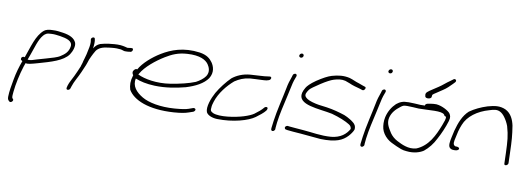

<svg xmlns="http://www.w3.org/2000/svg" viewBox="-67 -1145 4836 1767"><g transform="rotate(10 2351.0 -262.0)"><path d="M105 -201 117 -194C96 -138 78 -76 67 -14C56 46 46 101 45 150C44 174 51 183 63 193C79 207 107 177 91 163L85 158C80 145 83 119 85 99C92 26 112 -67 137 -146L149 -180H151C163 -177 177 -178 193 -182C209 -185 235 -192 266 -201C374 -232 490 -263 538 -332C560 -364 577 -415 565 -445C548 -485 505 -506 438 -516C407 -520 382 -525 344 -523C305 -523 279 -515 264 -503C194 -446 169 -332 132 -232C128 -235 123 -235 118 -234C99 -230 96 -209 105 -201ZM162 -216C168 -233 174 -251 181 -268C206 -335 224 -412 264 -458C280 -475 293 -487 337 -487C369 -489 390 -484 418 -481C480 -471 538 -456 532 -405C525 -351 491 -324 456 -302C429 -283 380 -271 330 -256C302 -248 275 -241 246 -232C214 -222 190 -212 165 -215C164 -215 163 -215 162 -216Z M561 -25C559 -15 562 -6 572 -6C584 -6 591 -12 596 -23L602 -42C617 -91 648 -138 669 -187C681 -219 699 -251 708 -281C715 -303 723 -327 733 -345L747 -373L764 -403C785 -433 821 -448 877 -454L904 -457C935 -461 971 -460 991 -457C1008 -454 1022 -444 1043 -447C1052 -447 1067 -448 1074 -450H1081C1104 -454 1109 -491 1085 -486H1079C1069 -484 1060 -484 1050 -482C1046 -482 1043 -483 1039 -484L1024 -488C1017 -490 1011 -491 1004 -492L981 -495C943 -498 904 -492 871 -489L836 -483C823 -480 808 -477 795 -473C766 -461 753 -446 737 -422C742 -457 744 -487 738 -511C734 -534 698 -517 703 -497C704 -488 706 -485 706 -473C707 -446 700 -413 692 -379C689 -365 687 -352 683 -341C679 -322 673 -308 669 -292L665 -274C663 -266 660 -257 657 -249C656 -247 655 -245 656 -243C641 -209 628 -174 611 -141C596 -109 575 -76 566 -45Z M1140 -287C1127 -270 1136 -253 1144 -243L1143 -240C1126 -183 1128 -149 1140 -107C1190 -19 1336 45 1571 29C1641 24 1677 16 1706 6L1747 -8C1752 -10 1756 -14 1759 -18C1771 -34 1756 -45 1742 -42L1700 -27C1674 -18 1636 -12 1571 -7C1439 3 1328 -20 1267 -56C1204 -93 1156 -145 1173 -217C1220 -198 1276 -185 1354 -182C1460 -178 1560 -198 1639 -218C1727 -245 1799 -282 1838 -338C1875 -397 1856 -452 1832 -486C1810 -516 1781 -544 1711 -555C1557 -576 1445 -532 1358 -479C1284 -434 1206 -366 1171 -302C1157 -308 1146 -296 1140 -287ZM1189 -258 1194 -266C1233 -336 1324 -409 1401 -456C1460 -492 1516 -518 1600 -523C1719 -531 1776 -497 1800 -462C1817 -437 1836 -396 1808 -352C1789 -324 1755 -300 1723 -283C1662 -258 1581 -239 1494 -225C1369 -205 1251 -227 1189 -258Z M1871 -26C1883 0 1924 18 1973 20C2123 24 2262 -17 2321 -60C2351 -82 2389 -111 2407 -135C2415 -147 2419 -161 2409 -166C2401 -171 2387 -164 2383 -158C2365 -135 2334 -110 2304 -88C2284 -74 2254 -61 2213 -48C2133 -23 1991 -1 1929 -27C1907 -38 1899 -46 1904 -77C1904 -92 1909 -110 1916 -132C1943 -216 2007 -295 2069 -348C2110 -375 2149 -393 2206 -400C2224 -401 2243 -402 2259 -403C2291 -405 2340 -405 2361 -409C2373 -413 2388 -414 2395 -425C2407 -444 2393 -454 2373 -448C2331 -440 2256 -440 2203 -435C2133 -429 2078 -403 2038 -371C1997 -331 1946 -266 1916 -213C1886 -159 1853 -72 1871 -26Z M2618 -690C2615 -679 2624 -670 2635 -670C2646 -670 2654 -677 2657 -688C2660 -699 2652 -709 2641 -709C2630 -709 2621 -701 2618 -690ZM2553 -370C2548 -347 2544 -324 2538 -298C2532 -272 2526 -245 2520 -216L2502 -128C2494 -88 2484 -15 2481 15V26C2481 31 2483 34 2486 37C2497 47 2518 33 2518 18V8C2519 1 2520 -16 2523 -43C2533 -123 2555 -214 2574 -298C2580 -324 2585 -348 2590 -371C2597 -408 2606 -445 2618 -475L2625 -494C2627 -499 2626 -504 2624 -508C2617 -521 2596 -515 2590 -500L2584 -480C2572 -448 2560 -410 2553 -370Z M2612 -26C2597 -17 2600 2 2613 5L2628 8C2655 11 2706 16 2757 19C2817 23 2883 32 2943 36C3088 40 3148 10 3194 -39C3209 -55 3230 -83 3237 -104C3241 -138 3225 -158 3203 -173C3195 -180 3184 -187 3171 -194C3158 -201 3145 -210 3121 -219C3069 -236 3012 -252 2950 -261L2873 -271C2834 -277 2783 -291 2763 -305C2744 -318 2732 -329 2738 -353C2742 -364 2749 -377 2760 -392C2771 -406 2804 -429 2854 -462C2903 -494 2942 -514 2967 -522C3005 -534 3040 -540 3076 -531L3117 -516C3149 -501 3189 -491 3222 -482L3242 -475C3262 -466 3283 -505 3262 -509L3241 -516C3229 -521 3218 -525 3203 -530C3167 -540 3146 -554 3110 -564C3053 -577 3003 -571 2944 -554C2910 -544 2865 -520 2811 -484C2759 -448 2735 -421 2725 -404C2714 -386 2707 -369 2703 -354C2675 -234 2884 -237 3007 -211C3077 -192 3142 -165 3176 -143C3192 -133 3199 -123 3201 -103C3172 -51 3123 -10 3037 -1C2939 7 2856 -11 2773 -17C2723 -20 2671 -26 2641 -28L2627 -30C2622 -31 2617 -29 2612 -26Z M3451 -690C3448 -679 3457 -670 3468 -670C3479 -670 3487 -677 3490 -688C3493 -699 3485 -709 3474 -709C3463 -709 3454 -701 3451 -690ZM3386 -370C3381 -347 3377 -324 3371 -298C3365 -272 3359 -245 3353 -216L3335 -128C3327 -88 3317 -15 3314 15V26C3314 31 3316 34 3319 37C3330 47 3351 33 3351 18V8C3352 1 3353 -16 3356 -43C3366 -123 3388 -214 3407 -298C3413 -324 3418 -348 3423 -371C3430 -408 3439 -445 3451 -475L3458 -494C3460 -499 3459 -504 3457 -508C3450 -521 3429 -515 3423 -500L3417 -480C3405 -448 3393 -410 3386 -370Z M3495 -266C3486 -226 3489 -187 3496 -158C3504 -127 3525 -95 3553 -71C3578 -49 3609 -36 3644 -20C3673 -8 3701 7 3743 9C3813 17 3869 -3 3900 -24C3941 -57 3977 -102 4003 -155C4031 -206 4060 -272 4078 -332C4088 -368 4083 -383 4070 -403C4056 -422 3996 -459 3939 -464C3921 -464 3904 -463 3886 -460L3863 -456C3847 -454 3835 -445 3836 -434C3820 -433 3807 -433 3795 -433C3760 -435 3723 -438 3685 -438C3628 -438 3604 -426 3572 -401C3536 -367 3508 -322 3495 -266ZM3531 -266C3543 -316 3575 -351 3616 -382C3636 -397 3642 -402 3676 -402C3714 -402 3747 -399 3785 -397C3883 -397 4000 -415 4025 -382C4028 -375 4032 -368 4043 -368C4048 -361 4047 -350 4042 -333C4038 -320 4032 -304 4025 -285C3985 -182 3936 -77 3828 -32C3790 -21 3755 -25 3725 -34C3695 -42 3667 -57 3643 -69C3614 -84 3590 -106 3574 -129C3551 -167 3518 -209 3531 -266ZM3823 -530 3825 -519C3827 -495 3886 -501 3884 -526L3885 -537C3885 -540 3886 -543 3887 -544C3892 -549 3901 -557 3920 -568C3941 -581 3959 -593 3974 -604C4005 -623 4036 -654 4056 -675L4073 -693C4091 -712 4067 -733 4049 -714L4026 -697C3994 -676 3962 -645 3930 -625C3910 -610 3850 -575 3835 -560C3825 -551 3821 -541 3823 -530Z M4129 -190C4120 -150 4113 -108 4130 -91C4138 -82 4151 -77 4167 -77H4180C4197 -77 4213 -85 4215 -95C4217 -105 4205 -113 4188 -113H4178C4148 -123 4158 -158 4165 -190L4179 -253C4185 -274 4191 -295 4201 -318C4233 -401 4320 -465 4428 -495C4466 -507 4496 -515 4527 -499C4543 -491 4558 -477 4572 -458C4588 -436 4603 -410 4614 -380C4639 -294 4642 -243 4646 -133L4649 -36C4648 -11 4685 -23 4686 -45L4683 -142C4680 -254 4676 -305 4662 -392C4651 -444 4628 -501 4572 -528C4518 -552 4470 -545 4406 -527C4345 -508 4289 -481 4244 -449C4191 -401 4164 -331 4143 -253Z"/></g></svg>

Font: Stray Cat
Style: SuExtObl
Weight: 400
Version: Version 1.0